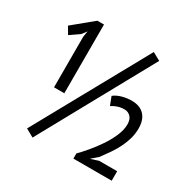

<svg xmlns="http://www.w3.org/2000/svg" viewBox="-162 -867 1024 1033"><g transform="rotate(30 350.5 -350.5)"><path d="M505 -713 554 -686 170 12 120 -16ZM640 -315Q640 -283 631.5 -252.5Q623 -222 608.5 -192.5Q594 -163 574.5 -134.5Q555 -106 534 -78L497 -46V-44L543 -59H655V0H417V-32Q438 -53 465.5 -85.5Q493 -118 518 -155Q543 -192 560 -231Q577 -270 577 -305Q577 -335 561.5 -351Q546 -367 523 -367Q501 -367 480.5 -360Q460 -353 446 -343L426 -395Q446 -411 475.5 -419Q505 -427 534 -427Q585 -427 612.5 -398Q640 -369 640 -315ZM135 -595 141 -631 119 -602 60 -561 34 -605 158 -707H199V-280H135Z"/></g></svg>

Font: PT Sans Narrow
Style: Regular
Weight: 400
Width: 3
Designer: A.Korolkova, O.Umpeleva, V.Yefimov
Foundry: ParaType Ltd
Version: Version 2.003W OFL